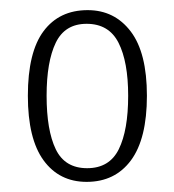

<svg xmlns="http://www.w3.org/2000/svg" viewBox="-20 -739 344 379"><path d="M151 -380Q97 -380 66 -422.5Q35 -465 35 -550Q35 -636 66 -677.5Q97 -719 153 -719Q206 -719 238 -677Q270 -635 270 -550Q270 -465 238.5 -422.5Q207 -380 151 -380ZM152 -407Q196 -407 214.5 -444.5Q233 -482 233 -550Q233 -617 214 -654.5Q195 -692 151 -692Q108 -692 90 -654.5Q72 -617 72 -550Q72 -482 90 -444.5Q108 -407 152 -407Z"/></svg>

Font: Noto Serif Tamil Condensed ExtraLight
Style: Regular
Weight: 200
Width: 3
Designer: Indian Type Foundry, Tom Grace, and the Monotype Design Team
Foundry: Monotype Imaging Inc.
Version: Version 2.004; ttfautohint (v1.8.4.7-5d5b)